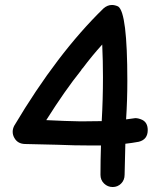

<svg xmlns="http://www.w3.org/2000/svg" viewBox="-20 -740 641 772"><path d="M433 12Q413 12 398.5 -2Q384 -16 384 -37Q384 -96 386 -155H350Q279 -155 209 -158L80 -161Q51 -162 38 -185Q31 -197 31 -210Q31 -222 37 -234Q210 -525 396 -706Q412 -720 430 -720Q442 -720 455 -714Q492 -690 492 -415Q492 -337 487 -260L524 -265Q537 -265 552 -258Q574 -247 574 -217Q574 -179 538 -170Q511 -165 484 -162L481 -37Q481 -16 467 -2Q453 12 433 12ZM305 -252 389 -253Q394 -341 394 -429Q394 -495 391 -561Q351 -517 312 -465Q311 -465 309 -462Q307 -459 306 -457Q241 -376 166 -257Q245 -253 305 -252Z"/></svg>

Font: Bad Comic
Style: Regular
Weight: 400
Designer: GGBotNet
Foundry: f0n7
Version: 0.9